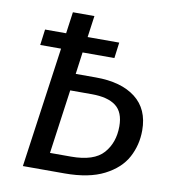

<svg xmlns="http://www.w3.org/2000/svg" viewBox="-79 -757 739 826"><g transform="rotate(10 291.0 -344.5)"><path d="M555 -240Q555 -176 526 -122Q497 -68 430.5 -34Q364 0 258 0H76L150 -526H59L68 -595H160L173 -689H267L254 -595H392L383 -526H244L231 -430H319Q430 -430 492.5 -381.5Q555 -333 555 -240ZM455 -240Q455 -302 419.5 -329Q384 -356 314 -356H220L181 -76H273Q373 -76 414 -122.5Q455 -169 455 -240Z"/></g></svg>

Font: Fira Sans
Style: Italic
Weight: 400
Italic angle: -8°
Designer: bBox Type GmbH & Carrois Corporate GbR & Edenspiekermann AG
Foundry: bBox Type GmbH & Carrois Corporate GbR & Edenspiekermann AG
Version: Version 4.301